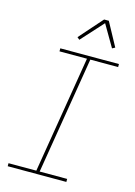

<svg xmlns="http://www.w3.org/2000/svg" viewBox="-140 -1034 781 1107"><g transform="rotate(15 250.0 -480.5)"><path d="M21 0V-18H187L302 -717H138V-735H488V-717H322L207 -18H371V0ZM231 -811 217 -823 339 -961H367L443 -821L426 -812L350 -942Z"/></g></svg>

Font: Iosevka Curly Thin
Style: Italic
Weight: 100
Italic angle: -9°
Monospace: yes
Designer: Belleve Invis
Foundry: Belleve Invis
Version: Version 22.1.2; ttfautohint (v1.8.4)